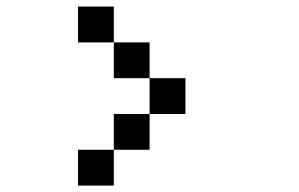

<svg xmlns="http://www.w3.org/2000/svg" viewBox="-20 -576 929 596"><path d="M555.6 -333.3H444.4V-444.4H333.3V-555.6H222.2V-444.4H333.3V-333.3H444.4V-222.2H555.6ZM333.3 -111.1H444.4V-222.2H333.3ZM222.2 0H333.3V-111.1H222.2Z"/></svg>

Font: linjaSipiki
Style: Regular
Weight: 500
Foundry: Made with Bits'n'Picas by Kreative Software
Version: Version 1.3